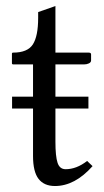

<svg xmlns="http://www.w3.org/2000/svg" viewBox="-20 -604 343 636"><path d="M272.9 -283.7V-244.6H163.6V-134.8Q163.6 -85.9 170.7 -64.7Q177.7 -43.5 197.3 -43.5Q233.4 -43.5 268.6 -70.8L286.6 -53.7Q228 12.2 162.1 12.2Q126 12.2 107.7 -11.5Q89.4 -35.2 89.4 -87.4V-244.6H20V-283.7H89.4V-390.6H24.4Q19.5 -390.6 19.5 -394.5V-425.8Q19.5 -429.7 23.4 -429.7Q71.3 -429.7 88.9 -457Q106.4 -484.4 106.4 -544.9V-564L163.6 -584V-429.7H273.9Q281.7 -429.7 281.7 -423.8V-403.8Q281.7 -397.5 274.4 -394Q267.1 -390.6 258.3 -390.6H163.6V-283.7Z"/></svg>

Font: Libertinage
Style: f
Weight: 400
Designer: OSP
Foundry: OSP
Version: Version 1.0; 2008; OFL relea